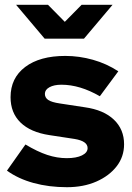

<svg xmlns="http://www.w3.org/2000/svg" viewBox="-20 -770 549 800"><path d="M259 10Q184 10 120 -7.5Q56 -25 9 -59L86 -168Q136 -138 177 -124.5Q218 -111 258 -111Q298 -111 321.5 -122.5Q345 -134 345 -153Q345 -182 291 -191L186 -207Q107 -219 65.5 -259.5Q24 -300 24 -365Q24 -445 85 -491Q146 -537 252 -537Q310 -537 367 -521Q424 -505 473 -473L396 -369Q313 -417 236 -417Q205 -417 186 -406.5Q167 -396 167 -379Q167 -363 181 -353.5Q195 -344 229 -339L334 -323Q412 -312 454.5 -271.5Q497 -231 497 -169Q497 -117 466 -77Q435 -37 381.5 -13.5Q328 10 259 10ZM180 -750 250 -679 320 -750H449L330 -609H166L47 -750Z"/></svg>

Font: Red Hat Display Black
Style: Regular
Weight: 900
Designer: Pentagram, MCKL
Foundry: Pentagram, MCKL
Version: Version 1.023; ttfautohint (v1.8.3)